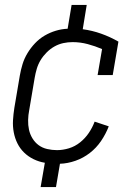

<svg xmlns="http://www.w3.org/2000/svg" viewBox="-20 -653 540 775"><path d="M144 102 161 4Q137 0 115.5 -10.5Q94 -21 77.5 -37Q61 -53 50.5 -74Q40 -95 35.5 -119Q31 -143 32.5 -168Q34 -193 38 -218L60 -348Q64 -371 71 -394Q78 -417 91 -438.5Q104 -460 121.5 -478.5Q139 -497 160.5 -509.5Q182 -522 205.5 -529Q229 -536 253 -537L269 -633H330L314 -535Q352 -530 388.5 -517Q425 -504 458 -485L435 -350H374L392 -455Q364 -467 334 -475Q304 -483 273 -483Q254 -483 235.5 -479Q217 -475 200 -465.5Q183 -456 168.5 -441.5Q154 -427 144 -410.5Q134 -394 128.5 -375.5Q123 -357 120 -339L98 -209Q94 -189 93.5 -168.5Q93 -148 97 -129.5Q101 -111 111 -94.5Q121 -78 136 -67Q151 -56 170.5 -51.5Q190 -47 210 -47Q234 -47 258.5 -54.5Q283 -62 303.5 -78.5Q324 -95 338.5 -116.5Q353 -138 362 -162L419 -143Q407 -112 388 -84Q369 -56 342.5 -35.5Q316 -15 284.5 -4Q253 7 222 8L206 102Z"/></svg>

Font: iosevka_custom_sans_ss08 Light
Style: Italic
Weight: 300
Italic angle: -10°
Designer: Belleve Invis
Foundry: Belleve Invis
Version: Version 10.3.0; ttfautohint (v1.8.3)